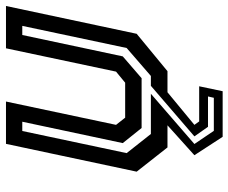

<svg xmlns="http://www.w3.org/2000/svg" viewBox="-81 -499 764 642"><g transform="rotate(-90 301.0 -178.0)"><path d="M164.5 184.5 103 90 203 0H129L48 -103L141 -540H282.5L204.5 -172L228.5 -141.5H345.5L382.5 -172L460.5 -540H602L509 -103L384 0H313.5L204.5 90L216 106H333.5L317 184.5ZM184.5 155H295L299.5 135.5H198L166 90L335 -55.5H368L461.5 -136.5L535.5 -485.5H505L433.5 -149.5L360.5 -86.5H194L143.5 -149.5L215 -485.5H184L110 -136.5L174 -55.5H308.5L140.5 90Z"/></g></svg>

Font: Tourney Expanded SemiBold
Style: Italic
Weight: 600
Width: 7
Italic angle: -12°
Designer: Tyler Finck
Foundry: Etcetera Type Co
Version: Version 1.010; ttfautohint (v1.8.3)